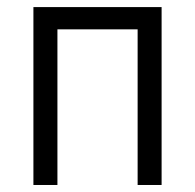

<svg xmlns="http://www.w3.org/2000/svg" viewBox="-20 -527 556 547"><path d="M75.2 -506.8H440.4V0H372.1V-443.4H143.6V0H75.2Z"/></svg>

Font: DINish
Style: Regular
Weight: 400
Designer: Bert Driehuis
Foundry: Playbeing
Version: Version 3.008; git-95204e4c-release